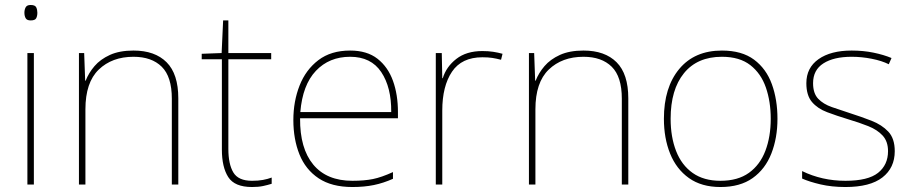

<svg xmlns="http://www.w3.org/2000/svg" viewBox="-20 -741 3660 771"><path d="M103 -721Q121 -721 125.5 -711.5Q130 -702 130 -690Q130 -677 125.5 -668Q121 -659 103 -659Q88 -659 83 -668Q78 -677 78 -690Q78 -702 83 -711.5Q88 -721 103 -721ZM116 -528V0H90V-528Z M516 -538Q602 -538 649 -491Q696 -444 696 -346V0H670V-345Q670 -433 629.5 -473Q589 -513 516 -513Q430 -513 376.5 -461.5Q323 -410 323 -302V0H297V-528H318L322 -417H324Q336 -448 359.5 -475.5Q383 -503 421.5 -520.5Q460 -538 516 -538Z M992 -15Q1017 -15 1036 -18.5Q1055 -22 1071 -28V-3Q1055 2 1036.5 6Q1018 10 992 10Q922 10 896.5 -30Q871 -70 871 -140V-503H790V-525L870 -528L876 -659H897V-528H1069V-503H897V-143Q897 -82 917 -48.5Q937 -15 992 -15Z M1386 -538Q1454 -538 1496 -505Q1538 -472 1558 -416.5Q1578 -361 1578 -291V-266H1185Q1184 -145 1238 -80Q1292 -15 1395 -15Q1443 -15 1477.5 -22Q1512 -29 1558 -50V-23Q1520 -6 1481.5 2Q1443 10 1395 10Q1312 10 1259.5 -25Q1207 -60 1182.5 -121Q1158 -182 1158 -259Q1158 -334 1183 -397.5Q1208 -461 1258.5 -499.5Q1309 -538 1386 -538ZM1386 -513Q1302 -513 1248.5 -456.5Q1195 -400 1186 -291H1551Q1552 -390 1511 -451.5Q1470 -513 1386 -513Z M1917 -536Q1941 -536 1960.5 -533Q1980 -530 1998 -525L1992 -501Q1973 -506 1956.5 -508.5Q1940 -511 1917 -511Q1834 -511 1795 -453Q1756 -395 1756 -297V0H1730V-528H1754L1756 -427H1758Q1772 -473 1812.5 -504.5Q1853 -536 1917 -536Z M2323 -538Q2409 -538 2456 -491Q2503 -444 2503 -346V0H2477V-345Q2477 -433 2436.5 -473Q2396 -513 2323 -513Q2237 -513 2183.5 -461.5Q2130 -410 2130 -302V0H2104V-528H2125L2129 -417H2131Q2143 -448 2166.5 -475.5Q2190 -503 2228.5 -520.5Q2267 -538 2323 -538Z M3102 -264Q3102 -187 3077.5 -124.5Q3053 -62 3002.5 -26Q2952 10 2873 10Q2797 10 2746.5 -26Q2696 -62 2671 -124Q2646 -186 2646 -264Q2646 -390 2707.5 -464Q2769 -538 2879 -538Q2959 -538 3008 -501.5Q3057 -465 3079.5 -403Q3102 -341 3102 -264ZM2673 -264Q2673 -191 2695 -134.5Q2717 -78 2761.5 -46.5Q2806 -15 2873 -15Q2943 -15 2987.5 -47Q3032 -79 3053.5 -135.5Q3075 -192 3075 -264Q3075 -333 3055.5 -389.5Q3036 -446 2993 -479.5Q2950 -513 2879 -513Q2780 -513 2726.5 -447Q2673 -381 2673 -264Z M3573 -134Q3573 -67 3523.5 -28.5Q3474 10 3375 10Q3320 10 3275 -0.5Q3230 -11 3201 -24V-54Q3281 -15 3375 -15Q3466 -15 3506 -47Q3546 -79 3546 -134Q3546 -173 3524.5 -196.5Q3503 -220 3466.5 -234.5Q3430 -249 3386 -262Q3340 -276 3301.5 -290.5Q3263 -305 3240.5 -331.5Q3218 -358 3218 -407Q3218 -469 3267 -503.5Q3316 -538 3400 -538Q3447 -538 3488 -529.5Q3529 -521 3560 -508L3549 -483Q3521 -497 3480.5 -505Q3440 -513 3400 -513Q3328 -513 3286.5 -486.5Q3245 -460 3245 -407Q3245 -366 3265.5 -344.5Q3286 -323 3320.5 -311Q3355 -299 3395 -286Q3439 -272 3480 -256Q3521 -240 3547 -212.5Q3573 -185 3573 -134Z"/></svg>

Font: Noto Sans Thaana Thin
Style: Regular
Weight: 100
Designer: David Williams
Foundry: Google Inc.
Version: Version 3.001; ttfautohint (v1.8.4.7-5d5b)